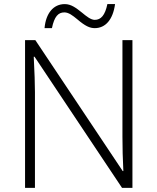

<svg xmlns="http://www.w3.org/2000/svg" viewBox="-20 -908 761 928"><path d="M438 -772C489.3 -772 525.9 -812.5 536.1 -888.2H499C487.8 -834 467.8 -812 438 -812C418.9 -812 397.9 -829.1 376 -847.2C348.6 -869.1 324.2 -888.2 293 -888.2C238.3 -888.2 201.7 -844.2 195.3 -772H231C242.7 -828.6 261.7 -848.1 291 -848.1C312 -848.1 331.1 -833 352.1 -815.9C392.6 -781.2 414.6 -772 438 -772ZM620.1 -713.9H571.8V-248C571.8 -195.3 573.2 -139.6 576.2 -81.1H573.2L150.9 -713.9H101.1V0H148.9V-462.9C148.9 -501.5 147 -558.1 143.1 -633.8H147L569.8 0H620.1Z"/></svg>

Font: Open Sans 300
Style: Regular
Weight: 300
Foundry: Ascender Corporation
Version: Version 1.100;PS 001.100;hotconv 1.0.88;makeotf.lib2.5.64775